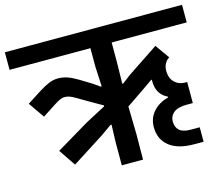

<svg xmlns="http://www.w3.org/2000/svg" viewBox="-119 -829 1116 961"><g transform="rotate(-15 439.0 -349.0)"><path d="M115 -151 286 -253 390 -308V-313L320 -353L269 -383Q250 -394 238 -399Q226 -404 211 -404Q198 -404 185 -398Q172 -392 152 -379L86 -336L29 -418L102 -465Q134 -485 156.5 -494Q179 -503 202 -503Q227 -503 250.5 -495Q274 -487 304 -469L366 -431L400 -407L404 -409L399 -511V-607H-20V-698H898V-607H509V-508L507 -394L511 -393L554 -426L716 -534L768 -461L758 -453Q750 -447 743 -432.5Q736 -418 736 -399Q736 -361 758 -339.5Q780 -318 814 -318H823V-209H791Q746 -209 724 -191.5Q702 -174 702 -145Q702 -116 720 -99.5Q738 -83 778 -83H825V-8H777Q692 -8 647.5 -44Q603 -80 603 -143Q603 -189 632.5 -222.5Q662 -256 711 -268V-272Q655 -299 655 -366V-373L653 -376L591 -333L507 -276L510 -131L509 0H399V-116L402 -209L398 -211L340 -170L174 -64Z"/></g></svg>

Font: IBM Plex Sans Devanagari SemiBold
Style: Regular
Weight: 600
Designer: Mike Abbink, Paul van der Laan, Pieter van Rosmalen, Erin McLaughlin
Foundry: Bold Monday
Version: Version 1.1